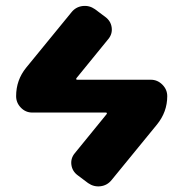

<svg xmlns="http://www.w3.org/2000/svg" viewBox="-20 -594 637 667"><path d="M92 -203Q69 -203 52.5 -220Q36 -237 36 -260Q36 -316 71 -359L228 -551Q243 -570 266.5 -573Q290 -576 310 -562L346 -535Q365 -521 368 -498.5Q371 -476 356 -458L246 -323Q242 -317 249 -317H504Q527 -317 544 -300Q561 -283 561 -260Q561 -205 525 -161L368 31Q353 50 329.5 53Q306 56 286 42L250 15Q231 1 228 -21.5Q225 -44 240 -62L350 -197Q354 -203 347 -203Z"/></svg>

Font: Rounded Mplus 1c ExtraBold
Style: Regular
Weight: 800
Version: Version 1.059.20150529